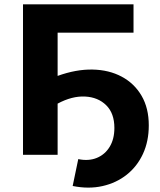

<svg xmlns="http://www.w3.org/2000/svg" viewBox="-20 -720 746 893"><path d="M87 0V-700H601V-568H248V-367Q334 -398 410.5 -396.5Q487 -395 546 -363.5Q605 -332 638.5 -274.5Q672 -217 672 -137Q672 -63 645 -4.5Q618 54 569.5 92.5Q521 131 456.5 145.5Q392 160 318 145L344 20Q392 30 430 14.5Q468 -1 490 -37Q512 -73 512 -125Q512 -193 474 -230.5Q436 -268 375.5 -271Q315 -274 248 -238V0Z"/></svg>

Font: Montserrat
Style: Bold
Weight: 700
Designer: Julieta Ulanovsky
Foundry: Julieta Ulanovsky
Version: Version 9.000; ttfautohint (v1.8.4.7-5d5b)